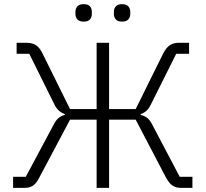

<svg xmlns="http://www.w3.org/2000/svg" viewBox="-20 -904 989 924"><path d="M43 0V-53H104L236 -300Q249 -326 262 -336.5Q275 -347 292 -351V-355Q277 -360 264 -371Q251 -382 240 -405L121 -645H60V-698H110Q135 -698 153 -686.5Q171 -675 185 -646L317 -379H445V-698H505V-379H633L765 -646Q780 -675 797.5 -686.5Q815 -698 839 -698H890V-645H828L708 -405Q697 -382 685 -371Q673 -360 657 -355V-351Q675 -347 688.5 -336.5Q702 -326 715 -300L845 -53H906V0H848Q826 0 809.5 -11.5Q793 -23 778 -51L633 -328H505V0H445V-328H317L170 -51Q156 -23 140 -11.5Q124 0 101 0ZM383 -800Q362 -800 352.5 -810.5Q343 -821 343 -837V-847Q343 -863 352.5 -873.5Q362 -884 383 -884Q404 -884 413 -873.5Q422 -863 422 -847V-837Q422 -821 413 -810.5Q404 -800 383 -800ZM567 -800Q547 -800 537.5 -810.5Q528 -821 528 -837V-847Q528 -863 537.5 -873.5Q547 -884 567 -884Q588 -884 597.5 -873.5Q607 -863 607 -847V-837Q607 -821 597.5 -810.5Q588 -800 567 -800Z"/></svg>

Font: IBM Plex Sans Light
Style: Regular
Weight: 300
Designer: Mike Abbink, Paul van der Laan, Pieter van Rosmalen
Foundry: Bold Monday
Version: Version 3.201